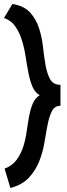

<svg xmlns="http://www.w3.org/2000/svg" viewBox="-28 -813 337 962"><path d="M34 -793Q92 -784 122.5 -750.5Q153 -717 167.5 -672Q182 -627 187.5 -577Q193 -527 200.5 -485Q208 -443 223.5 -415.5Q239 -388 275 -388V-283Q246 -283 232.5 -257Q219 -231 211 -190.5Q203 -150 195 -101Q187 -52 169 -6Q151 40 117.5 76.5Q84 113 24 129L-5 32Q34 17 55.5 -12.5Q77 -42 88.5 -78Q100 -114 105.5 -153.5Q111 -193 117.5 -228.5Q124 -264 135.5 -292.5Q147 -321 171 -336Q147 -349 134.5 -379Q122 -409 114.5 -447.5Q107 -486 100.5 -529Q94 -572 82 -610.5Q70 -649 49.5 -679.5Q29 -710 -8 -723Z"/></svg>

Font: Osterbar
Style: Regular
Weight: 500
Width: 3
Designer: Peter Wiegel, Basierend auf Erbar schmal-halbfette Grotesk v. Jacob Erbar
Foundry: Peter Wiegel
Version: Version 1.0